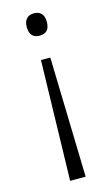

<svg xmlns="http://www.w3.org/2000/svg" viewBox="-114 -585 474 813"><g transform="rotate(-15 123.0 -178.5)"><path d="M101 -342H142L156 184H88ZM167 -492Q167 -467 155.5 -455Q144 -443 123 -443Q102 -443 90.5 -455Q79 -467 79 -492Q79 -516 90.5 -528.5Q102 -541 123 -541Q144 -541 155.5 -528.5Q167 -516 167 -492Z"/></g></svg>

Font: Noto Sans Georgian Light
Style: Regular
Weight: 300
Version: Version 2.002